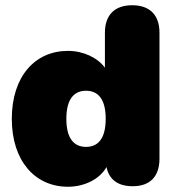

<svg xmlns="http://www.w3.org/2000/svg" viewBox="-20 -700 672 732"><path d="M239 12C303 12 361 -18 386 -63C396 -15 430 10 486 10C552 10 588 -27 588 -95V-575C588 -643 551 -680 484 -680C417 -680 380 -643 380 -575V-442C352 -480 298 -506 239 -506C113 -506 25 -408 25 -247C25 -86 114 12 239 12ZM308 -140C265 -140 233 -168 233 -247C233 -326 265 -354 308 -354C351 -354 383 -326 383 -247C383 -168 351 -140 308 -140Z"/></svg>

Font: SN Pro Black
Style: Regular
Weight: 900
Designer: Tobias Whetton
Foundry: Supernotes
Version: Version 1.001;Glyphs 3.2 (3249)